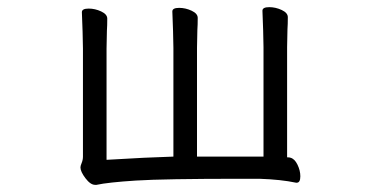

<svg xmlns="http://www.w3.org/2000/svg" viewBox="-20 -502 1040 537"><path d="M705 -2H656Q438 -2 360 3Q282 8 250 15H246Q233 15 219 -3.5Q205 -22 205 -34Q205 -38 208.5 -46.5Q212 -55 212 -64V-366L211 -413L209 -468Q209 -478 228 -478Q246 -478 263 -470Q280 -462 280 -450Q280 -430 279 -416L278 -366V-55Q393 -62 465 -64V-368L464 -415L462 -470Q462 -480 481 -480Q499 -480 516 -472Q533 -464 533 -452Q533 -432 532 -418L531 -368V-64H717V-370L716 -417L714 -472Q714 -482 733 -482Q751 -482 768 -474Q785 -466 785 -454Q785 -434 784 -420L783 -370V-62Q790 -62 792 -61Q804 -58 812 -41.5Q820 -25 820 -9Q820 9 810 9H808Q766 0 705 -2Z"/></svg>

Font: Iansui
Style: Regular
Weight: 400
Designer: But Ko / Fontworks Inc.
Foundry: zi-hi.com / Fontworks Inc.
Version: Version 1.002